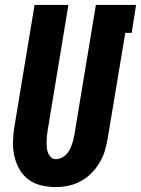

<svg xmlns="http://www.w3.org/2000/svg" viewBox="-20 -755 575 783"><path d="M207 8Q177 8 148 1Q119 -6 96 -23Q73 -40 59 -65Q45 -90 38.5 -119Q32 -148 33 -178.5Q34 -209 39 -240L121 -735H259L174 -221Q172 -209 171 -197.5Q170 -186 170 -174.5Q170 -163 171 -152Q172 -141 176 -131Q180 -121 188 -113.5Q196 -106 208 -106Q219 -106 230 -111Q241 -116 249.5 -124.5Q258 -133 263.5 -143.5Q269 -154 273 -165Q277 -176 279.5 -187Q282 -198 284 -209L371 -735H535L517 -621H491L419 -190Q415 -165 407.5 -140Q400 -115 386 -91.5Q372 -68 352.5 -48.5Q333 -29 309 -16Q285 -3 259 2.5Q233 8 207 8Z"/></svg>

Font: Iosevka Term Curly Hv Obl
Style: Regular
Weight: 900
Italic angle: -9°
Designer: Belleve Invis
Foundry: Belleve Invis
Version: Version 32.3.0